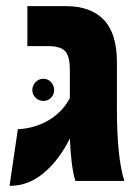

<svg xmlns="http://www.w3.org/2000/svg" viewBox="-20 -588 456 624"><path d="M225 0Q211 -44 207 -138Q173 -69 123 -26.5Q73 16 11 16L38 -168Q94 -171 138.5 -197.5Q183 -224 207 -269V-361Q207 -406 191.5 -422Q176 -438 138 -438H69V-568H195Q275 -568 317.5 -523.5Q360 -479 360 -386V-232Q360 -77 384 0ZM85 -295Q85 -310 95.5 -321Q106 -332 121 -332Q136 -332 146 -321Q156 -310 156 -295Q156 -281 146 -270.5Q136 -260 121 -260Q106 -260 95.5 -270.5Q85 -281 85 -295Z"/></svg>

Font: FiraGOUPP
Style: Bold
Weight: 700
Designer: bBox Type
Foundry: bBox Type GmbH
Version: Version 1.001